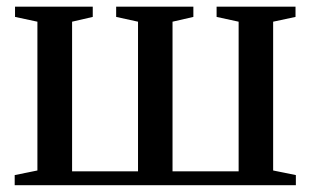

<svg xmlns="http://www.w3.org/2000/svg" viewBox="-20 -542 909 562"><path d="M23 0V-29.5L89.5 -43V-478.5L24 -492.5V-522.5H251.5V-492.5L191 -478.5V-40.5H384V-478.5L320 -492.5V-522.5H546V-492.5L485 -478.5V-40.5H678.5V-478.5L614 -492.5V-522.5H845V-492.5L779.5 -478.5V-43L846 -29.5V0Z"/></svg>

Font: Merriweather 96pt
Style: Regular
Weight: 400
Version: Version 2.100